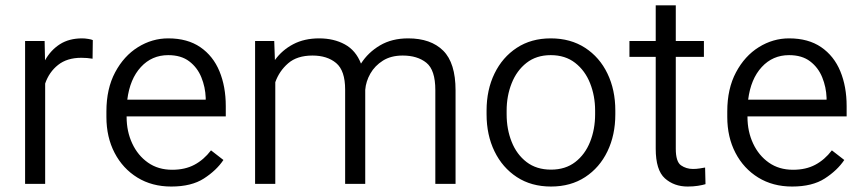

<svg xmlns="http://www.w3.org/2000/svg" viewBox="-20 -680 3188 710"><path d="M323.2 -531.7 322.3 -462.9Q302.2 -466.3 280.8 -466.3Q228 -466.3 194.8 -439.9Q161.6 -413.6 147 -371.1V0H72.8V-528.3H145L146.5 -457Q167.5 -494.6 201.4 -516.4Q235.4 -538.1 283.7 -538.1Q293.9 -538.1 306.2 -536.1Q318.4 -534.2 323.2 -531.7Z M613.3 9.8Q542 9.8 488 -23.4Q434.1 -56.6 403.8 -114.7Q373.5 -172.9 373.5 -247.6V-268.1Q373.5 -352.1 405.8 -412.6Q438 -473.1 490.2 -505.6Q542.5 -538.1 602.1 -538.1Q673.3 -538.1 720.7 -505.6Q768.1 -473.1 791.5 -416.5Q814.9 -359.9 814.9 -287.6V-249.5H448.2V-247.6Q448.2 -193.8 469 -149.4Q489.7 -105 527.3 -78.6Q564.9 -52.2 616.7 -52.2Q664.1 -52.2 698.7 -70.6Q733.4 -88.9 760.3 -124L806.2 -88.4Q780.3 -49.8 734.1 -20Q688 9.8 613.3 9.8ZM602.1 -476.1Q541.5 -476.1 501 -432.1Q460.4 -388.2 450.7 -311.5H740.7V-318.4Q739.3 -357.9 724.6 -394Q710 -430.2 679.9 -453.1Q649.9 -476.1 602.1 -476.1Z M1135.7 -474.6Q1078.6 -474.6 1045.7 -446Q1012.7 -417.5 998 -376V0H923.3V-528.3H994.1L996.6 -458Q1023.4 -495.1 1064.5 -516.6Q1105.5 -538.1 1160.2 -538.1Q1214.4 -538.1 1255.1 -515.9Q1295.9 -493.7 1314.9 -444.8Q1341.3 -486.3 1385.3 -512.2Q1429.2 -538.1 1489.3 -538.1Q1573.2 -538.1 1618.9 -492.7Q1664.6 -447.3 1664.6 -345.7V0H1589.8V-346.7Q1589.8 -421.4 1556.6 -448Q1523.4 -474.6 1469.2 -474.6Q1425.8 -474.6 1396 -455.8Q1366.2 -437 1349.6 -408Q1333 -378.9 1330.6 -347.7V0H1256.3V-348.6Q1256.3 -418.9 1223.1 -446.8Q1189.9 -474.6 1135.7 -474.6Z M1779.3 -257.3V-271Q1779.3 -347.7 1808.6 -408Q1837.9 -468.3 1891.1 -503.2Q1944.3 -538.1 2016.6 -538.1Q2089.8 -538.1 2143.6 -503.2Q2197.3 -468.3 2226.3 -408Q2255.4 -347.7 2255.4 -271V-257.3Q2255.4 -180.7 2226.3 -120.4Q2197.3 -60.1 2143.8 -25.1Q2090.3 9.8 2017.6 9.8Q1944.8 9.8 1891.4 -25.1Q1837.9 -60.1 1808.6 -120.4Q1779.3 -180.7 1779.3 -257.3ZM1853.5 -271V-257.3Q1853.5 -202.1 1872.1 -155.5Q1890.6 -108.9 1927.2 -80.8Q1963.9 -52.7 2017.6 -52.7Q2070.8 -52.7 2107.2 -80.8Q2143.6 -108.9 2162.1 -155.5Q2180.7 -202.1 2180.7 -257.3V-271Q2180.7 -325.2 2162.1 -372.1Q2143.6 -418.9 2106.9 -447.5Q2070.3 -476.1 2016.6 -476.1Q1963.4 -476.1 1927 -447.5Q1890.6 -418.9 1872.1 -372.1Q1853.5 -325.2 1853.5 -271Z M2583 -528.3V-469.7H2479V-129.9Q2479 -82 2498.3 -68.6Q2517.6 -55.2 2542.5 -55.2Q2555.2 -55.2 2567.4 -57.1Q2579.6 -59.1 2587.4 -60.5L2588.9 1Q2578.1 4.4 2560.8 7.1Q2543.5 9.8 2522.9 9.8Q2472.7 9.8 2438.7 -20.5Q2404.8 -50.8 2404.8 -130.4V-469.7H2307.6V-528.3H2404.8V-660.2H2479V-528.3Z M2909.2 9.8Q2837.9 9.8 2783.9 -23.4Q2730 -56.6 2699.7 -114.7Q2669.4 -172.9 2669.4 -247.6V-268.1Q2669.4 -352.1 2701.7 -412.6Q2733.9 -473.1 2786.1 -505.6Q2838.4 -538.1 2897.9 -538.1Q2969.2 -538.1 3016.6 -505.6Q3064 -473.1 3087.4 -416.5Q3110.8 -359.9 3110.8 -287.6V-249.5H2744.1V-247.6Q2744.1 -193.8 2764.9 -149.4Q2785.6 -105 2823.2 -78.6Q2860.8 -52.2 2912.6 -52.2Q2960 -52.2 2994.6 -70.6Q3029.3 -88.9 3056.2 -124L3102.1 -88.4Q3076.2 -49.8 3030 -20Q2983.9 9.8 2909.2 9.8ZM2897.9 -476.1Q2837.4 -476.1 2796.9 -432.1Q2756.3 -388.2 2746.6 -311.5H3036.6V-318.4Q3035.2 -357.9 3020.5 -394Q3005.9 -430.2 2975.8 -453.1Q2945.8 -476.1 2897.9 -476.1Z"/></svg>

Font: Vazirmatn RD UI Light
Style: Regular
Weight: 300
Designer: Saber Rastikerdar
Foundry: Saber Rastikerdar
Version: Version 33.003